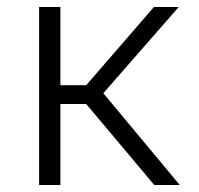

<svg xmlns="http://www.w3.org/2000/svg" viewBox="-20 -530 569 550"><path d="M422 0 227 -232H153V0H92V-510H153V-286H227L421 -510H492L276 -263L495 0Z"/></svg>

Font: Azeri Sans Light
Style: Regular
Weight: 300
Designer: Hector Gatti & Omnibus-Type (original fonts) / Cristiano Sobral (main changes and remastering)
Version: Version 1.000; ttfautohint (v1.6)